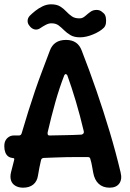

<svg xmlns="http://www.w3.org/2000/svg" viewBox="-20 -865 604 890"><path d="M87 5Q66 5 51 -4Q36 -13 31 -29Q26 -45 31 -66Q34 -80 38 -93.5Q42 -107 45 -121Q48 -131 43 -132Q42 -132 40.5 -132Q39 -132 37 -133Q26 -134 17.5 -140.5Q9 -147 4.5 -159Q0 -171 0 -186V-188Q0 -204 6 -214.5Q12 -225 22 -231Q32 -237 44 -237H68Q78 -237 81 -249Q96 -300 111 -348Q126 -396 142 -443Q158 -490 175.5 -536Q193 -582 211 -630Q229 -680 286 -680Q341 -680 359 -630Q395 -538 427.5 -443.5Q460 -349 488.5 -254Q517 -159 539 -66Q547 -34 533 -14.5Q519 5 488 5Q457 5 437.5 -13Q418 -31 412 -65Q409 -80 406.5 -95.5Q404 -111 399 -127Q398 -137 387 -137Q360 -137 335 -137Q310 -137 286 -136.5Q262 -136 237 -135Q212 -134 184 -133Q179 -133 175 -130.5Q171 -128 170 -122Q166 -105 162.5 -87.5Q159 -70 156 -51Q152 -24 134 -9.5Q116 5 87 5ZM209 -237Q247 -238 284 -238.5Q321 -239 358 -241Q365 -243 367.5 -247.5Q370 -252 368 -258Q351 -330 331.5 -395.5Q312 -461 292 -516Q289 -521 285 -521.5Q281 -522 278 -516Q256 -460 237 -393Q218 -326 201 -252Q200 -246 201.5 -241.5Q203 -237 209 -237ZM117 -745Q108 -755 108 -768Q108 -781 118 -792Q128 -802 143.5 -814.5Q159 -827 178 -836Q197 -845 217 -845Q243 -845 259 -835Q275 -825 287 -812Q299 -799 313.5 -789Q328 -779 351 -780Q363 -780 376 -791.5Q389 -803 399 -810Q411 -819 427.5 -819Q444 -819 454 -809L459 -805Q468 -798 470.5 -784Q473 -770 471 -757Q469 -744 461 -736Q444 -719 411.5 -705.5Q379 -692 351 -692Q324 -692 307 -702Q290 -712 277.5 -724.5Q265 -737 252 -747Q239 -757 218 -757Q206 -757 192.5 -750Q179 -743 169 -736Q157 -727 144.5 -728Q132 -729 121 -740Z"/></svg>

Font: Winky Sans Medium
Style: Regular
Weight: 500
Designer: Simon Atzbach
Foundry: typofactur
Version: Version 1.205